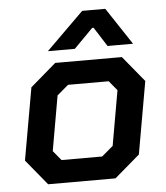

<svg xmlns="http://www.w3.org/2000/svg" viewBox="-51 -749 687 795"><g transform="rotate(-5 292.5 -351.5)"><path d="M30 -106 83 -406 190 -498H467L555 -391L502 -90L397 0H117ZM350 -95 397 -135 437 -363 404 -403H235L188 -363L148 -135L181 -95ZM320 -703H416L518 -549H412L361 -629H355L276 -549H164Z"/></g></svg>

Font: Chakra Petch SemiBold
Style: Italic
Weight: 600
Italic angle: -10°
Designer: Katatrad Aksorn Co.,Ltd.
Foundry: Cadson Demak Co.,Ltd.
Version: Version 1.000; ttfautohint (v1.6)